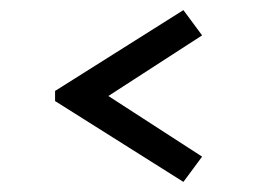

<svg xmlns="http://www.w3.org/2000/svg" viewBox="-20 -500 500 380"><path d="M343 -480 380 -430 145 -278V-342L380 -190L343 -140L89 -300V-320Z"/></svg>

Font: Kalnia
Style: Bold
Weight: 700
Designer: Frida Medrano
Foundry: Frida Medrano
Version: Version 1.105